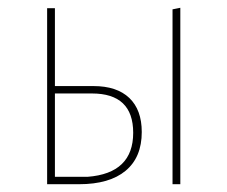

<svg xmlns="http://www.w3.org/2000/svg" viewBox="-20 -473 584 493"><path d="M423 0V-449L443 -453V0ZM101 0V-452H121V-252H220Q280 -252 312 -221.5Q344 -191 344 -134Q344 -69 302.5 -34.5Q261 0 183 0ZM216 -233H121V-19H205Q322 -28 322 -132Q322 -233 216 -233Z"/></svg>

Font: Alegreya Sans Thin
Style: Regular
Weight: 100
Designer: Juan Pablo del Peral
Foundry: Huerta Tipografica
Version: Version 2.007